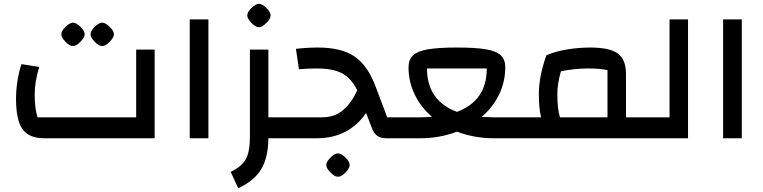

<svg xmlns="http://www.w3.org/2000/svg" viewBox="-20 -733 4046 1018"><path d="M65 -210Q65 -257 73 -306.5Q81 -356 94 -393L188 -378Q164 -300 164 -234Q164 -157 179 -111H702V-470H800V0H214Q134 0 99.5 -48Q65 -96 65 -210ZM305 -551Q305 -569 327 -590.5Q349 -612 367 -613Q385 -612 407 -590.5Q429 -569 429 -551Q429 -534 406 -511Q383 -488 367 -489Q350 -488 327.5 -511Q305 -534 305 -551ZM460 -551Q460 -569 482 -590.5Q504 -612 522 -613Q540 -612 562 -590.5Q584 -569 584 -551Q584 -534 561 -511Q538 -488 522 -489Q505 -488 482.5 -511Q460 -534 460 -551Z M986 -630H1085V0H986Z M1515 0H1403Q1402 102 1365 164Q1328 226 1243 265L1203 178Q1261 151 1283 111.5Q1305 72 1305 -6V-470H1403V-111H1515ZM1291 -651Q1291 -669 1313 -690.5Q1335 -712 1353 -713Q1371 -712 1393 -690.5Q1415 -669 1415 -651Q1415 -634 1392 -611Q1369 -588 1353 -589Q1336 -588 1313.5 -611Q1291 -634 1291 -651Z M2099 -111V0H2028Q1998 0 1980 -13Q1962 -26 1951 -56L1921 -134Q1877 -69 1811 -34.5Q1745 0 1660 0H1475V-111H1688Q1756 -111 1801.5 -151.5Q1847 -192 1874 -255Q1842 -318 1794 -344Q1746 -370 1659 -370Q1612 -370 1565 -366L1549 -474Q1609 -481 1665 -481Q1792 -481 1862 -432Q1932 -383 1973 -270L2033 -111ZM1710 142Q1710 124 1732 102.5Q1754 81 1772 80Q1790 81 1812 102.5Q1834 124 1834 142Q1834 159 1811.5 182Q1789 205 1772 204Q1755 205 1732.5 182Q1710 159 1710 142Z M2747 -111V0H2596Q2495 0 2403 -35Q2311 0 2210 0H2058V-111H2210Q2233 -111 2271 -113Q2211 -165 2178.5 -232.5Q2146 -300 2146 -377Q2146 -417 2170 -439.5Q2194 -462 2249 -471.5Q2304 -481 2403 -481Q2502 -481 2557 -471.5Q2612 -462 2635.5 -439.5Q2659 -417 2659 -377Q2659 -300 2626.5 -232.5Q2594 -165 2534 -113Q2574 -111 2596 -111ZM2403 -140Q2561 -199 2561 -370H2244Q2244 -199 2403 -140Z M3412 -111V0H2707V-111H2849Q2837 -159 2837 -234Q2837 -328 2877 -440Q2923 -460 2985 -470.5Q3047 -481 3109 -481Q3213 -481 3256 -449Q3299 -417 3299 -341V-111ZM3201 -361Q3164 -370 3099 -370Q3027 -370 2954 -355Q2935 -289 2935 -234Q2935 -156 2949 -111H3201Z M3372 0V-111H3530V-630H3628V0Z M3814 -630H3913V0H3814Z"/></svg>

Font: Changa Medium
Style: Regular
Weight: 500
Designer: Eduardo Rodriguez Tunni
Foundry: Eduardo Rodriguez Tunni
Version: Version 2.002; ttfautohint (v1.5) -l 8 -r 50 -G 150 -x 14 -H